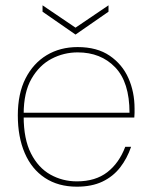

<svg xmlns="http://www.w3.org/2000/svg" viewBox="-20 -690 567 722"><path d="M269 12Q199 12 149 -21Q99 -54 73 -114.5Q47 -175 47 -256Q47 -338 76 -395Q105 -452 155.5 -482.5Q206 -513 272 -513Q345 -513 392.5 -480.5Q440 -448 463 -396Q486 -344 486 -282Q486 -272 486 -265Q486 -258 485 -248H58V-266H467Q467 -381 413 -437Q359 -493 272 -493Q220 -493 174 -469Q128 -445 98.5 -394Q69 -343 69 -261V-252Q69 -167 96.5 -113Q124 -59 169.5 -33.5Q215 -8 269 -8Q339 -8 383.5 -42.5Q428 -77 451 -138H473Q458 -94 431.5 -60Q405 -26 365 -7Q325 12 269 12ZM264 -560 140 -646V-670L264 -586L388 -670V-646Z"/></svg>

Font: DM Sans 18pt Thin
Style: Regular
Weight: 250
Designer: Colophon Foundry, Jonny Pinhorn
Foundry: Colophon Foundry
Version: Version 4.004;gftools[0.9.30]